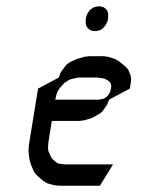

<svg xmlns="http://www.w3.org/2000/svg" viewBox="-20 -591 454 611"><path d="M70.8 -110.8 71.8 -128.9 101.1 -309.1 167 -344.2 172.9 -359.9 179.2 -369.1 189 -381.8 193.8 -387.2 206.1 -395 223.1 -402.8 248 -410.2 263.2 -412.1H310.1L324.2 -410.2L347.2 -402.8L359.9 -395L380.9 -377.9L388.2 -369.1L395 -352.1L397 -344.2V-335L396 -326.2L393.1 -309.1L327.1 -273.9L320.8 -257.8L314.9 -249L305.2 -235.8L299.8 -231L288.1 -224.1L271 -214.8L247.1 -208L231.9 -206.1H145L133.8 -137.2L132.8 -120.1L133.8 -110.8L137.2 -103L143.1 -89.8L146 -85.9L155.8 -77.1L162.1 -71.8L169.9 -69.8L185.1 -67.9H339.8L297.9 0H167L150.9 -2L129.9 -7.8L115.2 -17.1L96.2 -34.2L88.9 -43L78.1 -67.9L73.2 -85.9ZM155.8 -273.9H294.9L305.2 -275.9L309.1 -276.9L316.9 -280.8L324.2 -288.1L329.1 -295.9L331.1 -300.8L333 -309.1L334 -316.9L333 -323.2L332 -326.2L328.1 -331.1L321.8 -335.9L314 -339.8L307.1 -341.8L292 -344.2H229L212.9 -340.8L205.1 -338.9L196.8 -335L184.1 -326.2L180.2 -321.8L168.9 -309.1L164.1 -300.8L160.2 -292ZM252.9 -514.2V-518.1V-526.9L253.9 -536.1L256.8 -544.9L258.8 -548.8L265.1 -558.1L271 -563L278.8 -567.9L282.2 -568.8L291 -570.8H298.8L306.2 -568.8L310.1 -567.9L315.9 -563L320.8 -558.1L324.2 -548.8V-544.9V-536.1L323.2 -526.9L319.8 -518.1L317.9 -514.2L312 -505.9L306.2 -500L297.9 -495.1L294.9 -494.1L286.1 -492.2H277.8L270 -494.1L267.1 -495.1L261.2 -500L255.9 -505.9ZM336.9 -405.8Z"/></svg>

Font: Petahja
Style: Italic
Weight: 400
Designer: T. Christopher White
Version: Version 1.1